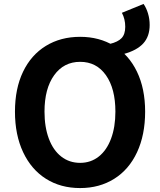

<svg xmlns="http://www.w3.org/2000/svg" viewBox="-20 -941 810 975"><path d="M616 -805Q616 -844 599 -876L709 -921Q723 -901 731.5 -873Q740 -845 740 -814Q740 -756 707.5 -720.5Q675 -685 609 -667L538 -718Q579 -728 597.5 -747.5Q616 -767 616 -805ZM56 -374Q56 -491 97 -576.5Q138 -662 213 -708Q288 -754 387 -754Q484 -754 559 -708.5Q634 -663 675.5 -577Q717 -491 717 -374Q717 -256 676 -168Q635 -80 560 -33Q485 14 387 14Q288 14 213.5 -33Q139 -80 97.5 -168Q56 -256 56 -374ZM566 -374Q566 -491 518 -559Q470 -627 387 -627Q304 -627 255 -559Q206 -491 206 -374Q206 -296 228 -237Q250 -178 291 -146Q332 -114 387 -114Q441 -114 481.5 -146Q522 -178 544 -237Q566 -296 566 -374Z"/></svg>

Font: Merged Yaku Han JP
Style: Bold
Weight: 700
Designer: Ryoko NISHIZUKA 西塚涼子 (kana, bopomofo & ideographs); Paul D. Hunt (Latin, Greek & Cyrillic); Sandoll Communications 산돌커뮤니
Foundry: Adobe
Version: Version 2.004